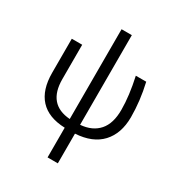

<svg xmlns="http://www.w3.org/2000/svg" viewBox="-227 -908 1206 1296"><g transform="rotate(30 376.5 -259.5)"><path d="M609.9 -287.6Q609.9 -395 579.1 -535.2H660.2Q690.9 -402.3 690.9 -275.4Q690.4 -148.4 621.1 -73.7Q551.8 1 418.9 8.8V240.2H338.9V8.8Q210 4.4 145 -66.4Q80.1 -137.2 80.1 -270V-535.2H161.1V-267.1Q161.1 -71.8 338.9 -59.1V-758.8H418.9V-60.1Q510.7 -67.4 560.5 -124Q610.4 -180.7 609.9 -287.6Z"/></g></svg>

Font: OpenSans-Regular
Style: Regular
Weight: 400
Foundry: Ascender Corporation
Version: Version 1.10